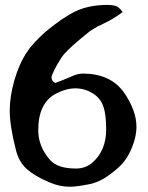

<svg xmlns="http://www.w3.org/2000/svg" viewBox="-20 -749 587 762"><path d="M401.4 -235.4Q401.4 -295.9 389.6 -328.1Q377.9 -360.4 347.7 -378.9Q315.4 -398.4 279.3 -398.4Q242.2 -398.4 201.2 -377Q131.8 -339.8 131.8 -232.4Q131.8 -168 177.7 -115.2Q208 -80.1 281.2 -80.1Q320.3 -80.1 347.7 -104.5Q401.4 -152.3 401.4 -235.4ZM337.9 -18.6Q282.2 -7.8 257.8 -7.8Q214.8 -7.8 173.8 -26.4Q118.2 -49.8 86.4 -78.1Q54.7 -106.4 43 -154.3Q18.6 -250 18.6 -310.5Q18.6 -365.2 37.1 -430.7Q55.7 -494.1 83 -536.6Q110.4 -579.1 162.1 -624Q227.5 -678.7 278.8 -703.6Q330.1 -728.5 402.3 -729.5Q426.8 -729.5 439.9 -725.1Q453.1 -720.7 466.8 -701.2Q429.7 -672.9 388.7 -654.3Q347.7 -635.7 324.2 -615.2Q318.4 -610.4 295.9 -591.8Q273.4 -573.2 268.1 -567.9Q262.7 -562.5 247.1 -547.4Q231.4 -532.2 224.6 -521.5Q217.8 -510.7 207 -492.7Q196.3 -474.6 187.5 -453.1Q184.6 -447.3 184.6 -442.4Q184.6 -426.8 199.2 -419.9Q221.7 -427.7 242.2 -436.5Q262.7 -445.3 271 -448.7Q279.3 -452.1 289.1 -454.6Q298.8 -457 308.6 -457Q417 -457 470.7 -383.8Q521.5 -311.5 521.5 -246.1Q521.5 -201.2 498 -150.4Q484.4 -121.1 467.3 -101.6Q450.2 -82 418.9 -58.6Q379.9 -28.3 337.9 -18.6Z"/></svg>

Font: LPEducational
Style: Medium
Weight: 500
Designer: Based on Essays1743, by John Stracke, which says:

Based on the typeface in a 1743 English translation of the essays of 
Version: Version 001.204